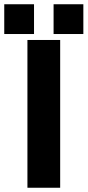

<svg xmlns="http://www.w3.org/2000/svg" viewBox="-46 -883 412 903"><path d="M-26 -723V-863H114V-723ZM83 0V-695H237V0ZM206 -723V-863H346V-723Z"/></svg>

Font: Coval
Style: Heavy
Weight: 900
Foundry: Context Ltd
Version: Version 001.000